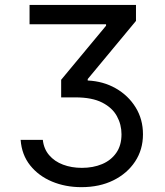

<svg xmlns="http://www.w3.org/2000/svg" viewBox="-20 -566 669 777"><path d="M63.5 0H153.3Q157.2 36.6 179 62Q200.7 87.4 235.1 100.3Q269.5 113.3 311.5 113.3Q356.9 113.3 393.1 98.1Q429.2 83 450.4 52.7Q471.7 22.5 471.7 -22.5Q471.7 -62 453.1 -95.9Q434.6 -129.9 393.6 -150.9Q352.5 -171.9 285.2 -171.9H227.5V-243.2L409.2 -461.9V-467.8H99.6V-545.9H530.3V-481.4L335 -246.1V-240.2Q397.9 -237.3 448.5 -208.5Q499 -179.7 528.8 -131.6Q558.6 -83.5 558.6 -22.5Q558.6 39.6 526.6 87.9Q494.6 136.2 438.7 163.8Q382.8 191.4 309.6 191.4Q244.6 191.4 190.4 168.7Q136.2 146 102.1 103.3Q67.9 60.5 63.5 0Z"/></svg>

Font: Inter
Style: Regular
Weight: 400
Designer: Rasmus Andersson
Foundry: rsms
Version: Version 4.000;git-8c9346024